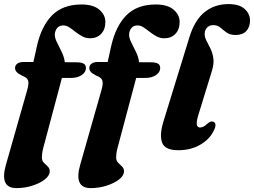

<svg xmlns="http://www.w3.org/2000/svg" viewBox="-33 -740 1274 963"><path d="M42.5 -398.5Q42.5 -412 53.2 -420.5Q64 -429 85 -429H134.5L152 -508Q174.5 -609 228.2 -663.2Q282 -717.5 375.5 -717.5Q435 -717.5 465.2 -691.5Q495.5 -665.5 495.5 -630Q495.5 -592.5 474.2 -570.2Q453 -548 418.5 -548Q397.5 -548 379.5 -557.8Q361.5 -567.5 345.5 -580.2Q329.5 -593 314.5 -602.8Q299.5 -612.5 284.5 -612.5Q251.5 -612.5 243 -576.5Q239 -557 250.2 -532.8Q261.5 -508.5 275.2 -481.8Q289 -455 292 -428L352 -427.5Q374 -427.5 386 -421.2Q398 -415 398 -398.5Q398 -378 377 -363.5Q356 -349 322 -349H277.5L184 2Q180 17.5 178.5 29.2Q177 41 177 49.5Q177 66 186.8 76Q196.5 86 206.5 95.2Q216.5 104.5 216.5 119Q216.5 140.5 192 159.8Q167.5 179 129.2 191.2Q91 203.5 49.5 203.5Q-37 203.5 -3 85.5L103.5 -288.5Q113 -321.5 107.8 -336.5Q102.5 -351.5 79.5 -359.5Q56.5 -371 49.5 -380Q42.5 -389 42.5 -398.5ZM415 -398.5Q415 -412 425.8 -420.5Q436.5 -429 457.5 -429H507L524.5 -508Q547 -609 600.8 -663.2Q654.5 -717.5 748 -717.5Q807.5 -717.5 837.8 -691.5Q868 -665.5 868 -630Q868 -592.5 846.8 -570.2Q825.5 -548 791 -548Q770 -548 752 -557.8Q734 -567.5 718 -580.2Q702 -593 687 -602.8Q672 -612.5 657 -612.5Q624 -612.5 615.5 -576.5Q611.5 -557 622.8 -532.8Q634 -508.5 647.8 -481.8Q661.5 -455 664.5 -428L724.5 -427.5Q746.5 -427.5 758.5 -421.2Q770.5 -415 770.5 -398.5Q770.5 -378 749.5 -363.5Q728.5 -349 694.5 -349H650L556.5 2Q552.5 17.5 551 29.2Q549.5 41 549.5 49.5Q549.5 66 559.2 76Q569 86 579 95.2Q589 104.5 589 119Q589 140.5 564.5 159.8Q540 179 501.8 191.2Q463.5 203.5 422 203.5Q335.5 203.5 369.5 85.5L476 -288.5Q485.5 -321.5 480.2 -336.5Q475 -351.5 452 -359.5Q429 -371 422 -380Q415 -389 415 -398.5ZM1112.5 -719.5Q1167.5 -719.5 1194.2 -695Q1221 -670.5 1221 -637Q1221 -604.5 1202.5 -584.5Q1184 -564.5 1149 -564.5Q1120.5 -564.5 1103.8 -576.8Q1087 -589 1072.5 -601.5Q1058 -614 1036 -614Q1017 -614 1005.5 -601.5Q994 -589 993.5 -571Q993 -554 1002.5 -536Q1012 -518 1022.5 -496.5Q1033 -475 1037 -448.2Q1041 -421.5 1030.5 -386.5L963 -167Q951 -128.5 954.2 -114.5Q957.5 -100.5 970 -100.5Q988 -100.5 1007.5 -120Q1018 -128.5 1024.5 -130.2Q1031 -132 1038 -129Q1057 -120 1039 -84Q1018.5 -41.5 971 -14Q923.5 13.5 861 13.5Q794 13.5 780 -24.8Q766 -63 787 -131.5L917.5 -555Q944 -640.5 994.2 -680Q1044.5 -719.5 1112.5 -719.5Z"/></svg>

Font: Fraunces 9pt
Style: Bold Italic
Weight: 700
Italic angle: -16°
Version: Version 1.000;[b76b70a41]